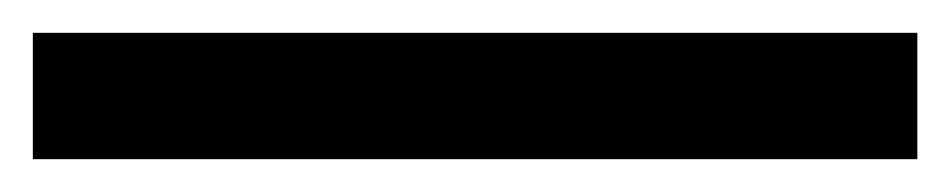

<svg xmlns="http://www.w3.org/2000/svg" viewBox="-97 -790 579 117"><path d="M-77 -693V-770H462V-693Z"/></svg>

Font: Coral Pixels
Style: Regular
Weight: 400
Designer: Tanukizamurai
Foundry: TanukiFont
Version: Version 1.000; ttfautohint (v1.8.4.7-5d5b)